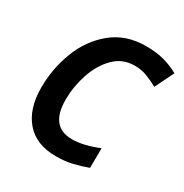

<svg xmlns="http://www.w3.org/2000/svg" viewBox="-169 -860 964 1004"><g transform="rotate(30 313.0 -357.5)"><path d="M60 -264Q60 -377 100.5 -483Q141 -589 224 -657Q307 -725 428 -725Q488 -725 534 -713Q580 -701 626 -676L570 -562Q529 -584 497 -595.5Q465 -607 427 -607Q354 -607 303.5 -556Q253 -505 227.5 -427.5Q202 -350 202 -272Q202 -109 334 -109Q401 -109 492 -146L491 -27Q448 -11 403 -0.5Q358 10 305 10Q186 10 123 -63Q60 -136 60 -264Z"/></g></svg>

Font: Noto Sans Display
Style: Bold Italic
Weight: 700
Italic angle: -12°
Designer: Monotype Design team
Foundry: Monotype Imaging Inc.
Version: Version 1.000